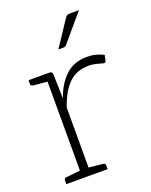

<svg xmlns="http://www.w3.org/2000/svg" viewBox="-135 -788 678 861"><g transform="rotate(-20 203.5 -357.0)"><path d="M108 0V-496H129Q137 -496 140 -493Q143 -490 144 -482L147 -367Q170 -432 210 -468.5Q250 -505 311 -505Q334 -505 353.5 -500Q373 -495 390 -486L384 -459Q383 -455 380 -453Q377 -451 373 -452Q365 -454 345 -459.5Q325 -465 304 -465Q246 -465 209 -428Q172 -391 149 -322V0ZM136 0 140 -37 217 -29Q221 -29 224 -26Q227 -23 227 -18V0ZM30 0V-18Q30 -23 33 -26Q36 -29 40 -29L116 -37L121 0ZM121 -496 116 -460 40 -467Q36 -468 33 -470.5Q30 -473 30 -478V-496ZM203 -580 282 -699Q287 -708 293 -711Q299 -714 310 -714H350L243 -588Q240 -584 236 -582Q232 -580 227 -580Z"/></g></svg>

Font: Aleo ExtraLight
Style: Regular
Weight: 250
Designer: Alessio Laiso
Foundry: Alessio Laiso
Version: Version 2.001;gftools[0.9.29]